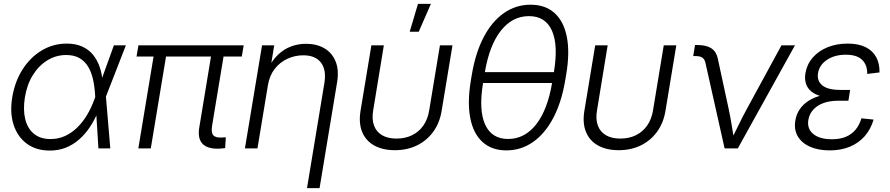

<svg xmlns="http://www.w3.org/2000/svg" viewBox="-20 -762 4571 986"><path d="M235.8 11.2Q165.5 11.2 117.7 -24.2Q69.8 -59.6 49.8 -121.3Q29.8 -183.1 43 -263.2Q56.6 -344.2 96.2 -406Q135.7 -467.8 194.3 -502.9Q252.9 -538.1 322.8 -538.1Q368.7 -538.1 402.1 -522.9Q435.5 -507.8 457.5 -481Q479.5 -454.1 491.7 -418.7Q503.9 -383.3 506.8 -342.3H529.3L523.9 -266.6L546.4 0H485.4L468.3 -275.4Q465.8 -318.8 457.3 -356Q448.7 -393.1 431.9 -420.7Q415 -448.2 387.7 -463.9Q360.4 -479.5 319.8 -479.5Q268.1 -479.5 223.6 -452.4Q179.2 -425.3 148.9 -376.7Q118.7 -328.1 107.9 -262.7Q97.7 -198.2 109.6 -149.9Q121.6 -101.6 154.5 -74.7Q187.5 -47.9 239.7 -47.9Q278.8 -47.9 313 -63.2Q347.2 -78.6 375.7 -106.2Q404.3 -133.8 426.8 -171.1Q449.2 -208.5 464.8 -252L564.9 -529.3H626.5L522.9 -263.2L503.4 -186.5H482.4Q465.3 -145 441.4 -109.1Q417.5 -73.2 386.7 -46.1Q356 -19 318.4 -3.9Q280.8 11.2 235.8 11.2Z M1103 1.5Q1044.4 2.9 1019.3 -24.4Q994.1 -51.8 1003.4 -107.4L1069.8 -509.8H1134.3L1069.3 -117.2Q1063.5 -82 1074.7 -68.1Q1085.9 -54.2 1118.2 -55.7Q1126 -56.2 1130.1 -56.4Q1134.3 -56.6 1139.6 -57.1L1136.2 -1.5Q1129.4 -0.5 1120.8 0.2Q1112.3 1 1103 1.5ZM690.4 0 774.9 -509.8H838.9L754.4 0ZM681.2 -471.7 690.9 -529.3H1231.4L1221.7 -471.7Z M1356 -325.2 1302.2 0H1237.8L1325.7 -529.3H1388.2L1367.7 -404.3H1353Q1376.5 -450.7 1406.7 -480Q1437 -509.3 1473.9 -523.2Q1510.7 -537.1 1551.3 -537.1Q1606 -537.1 1645.5 -514.2Q1685.1 -491.2 1703.4 -446.8Q1721.7 -402.3 1710.9 -337.9L1621.1 204.1H1556.6L1645.5 -333.5Q1657.2 -401.9 1628.7 -439.9Q1600.1 -478 1537.1 -478Q1495.1 -478 1456.5 -460.4Q1418 -442.9 1391.1 -408.7Q1364.3 -374.5 1356 -325.2Z M2007.8 9.3Q1944.8 9.3 1901.4 -15.1Q1857.9 -39.6 1839.6 -85Q1821.3 -130.4 1831.5 -192.9L1887.2 -529.3H1951.2L1896.5 -195.3Q1888.7 -149.4 1900.9 -116.9Q1913.1 -84.5 1942.6 -67.4Q1972.2 -50.3 2016.1 -50.3Q2060.5 -50.3 2095.7 -67.4Q2130.9 -84.5 2153.8 -116.9Q2176.8 -149.4 2184.1 -195.3L2239.3 -529.3H2303.7L2248 -192.9Q2237.8 -130.4 2204.8 -85.2Q2171.9 -40 2121.6 -15.4Q2071.3 9.3 2007.8 9.3ZM2084 -599.1 2126.5 -742.2H2192.9L2130.4 -599.1Z M2580.6 10.3Q2505.4 10.3 2458 -32.7Q2410.6 -75.7 2395 -155.8Q2379.4 -235.8 2397.9 -347.7L2403.3 -379.9Q2421.9 -491.2 2464.1 -571.5Q2506.3 -651.9 2567.6 -694.8Q2628.9 -737.8 2704.6 -737.8Q2780.8 -737.8 2828.1 -694.8Q2875.5 -651.9 2891.1 -571.8Q2906.7 -491.7 2887.7 -379.9L2882.3 -347.7Q2863.3 -235.4 2820.6 -155Q2777.8 -74.7 2716.6 -32.2Q2655.3 10.3 2580.6 10.3ZM2589.4 -48.3Q2674.3 -48.3 2733.2 -123Q2792 -197.8 2815.4 -337.4L2824.2 -390.1Q2847.7 -529.8 2814.5 -604.5Q2781.2 -679.2 2696.3 -679.2Q2611.3 -679.2 2552.2 -604.5Q2493.2 -529.8 2469.7 -390.1L2460.9 -337.4Q2437.5 -197.3 2471.2 -122.8Q2504.9 -48.3 2589.4 -48.3ZM2440.9 -335.9 2449.7 -391.6H2846.2L2836.9 -335.9Z M3157.2 9.3Q3094.2 9.3 3050.8 -15.1Q3007.3 -39.6 2989 -85Q2970.7 -130.4 2981 -192.9L3036.6 -529.3H3100.6L3045.9 -195.3Q3038.1 -149.4 3050.3 -116.9Q3062.5 -84.5 3092 -67.4Q3121.6 -50.3 3165.5 -50.3Q3210 -50.3 3245.1 -67.4Q3280.3 -84.5 3303.2 -116.9Q3326.2 -149.4 3333.5 -195.3L3388.7 -529.3H3453.1L3397.5 -192.9Q3387.2 -130.4 3354.2 -85.2Q3321.3 -40 3271 -15.4Q3220.7 9.3 3157.2 9.3Z M3701.2 0 3603 -438Q3598.6 -458 3586.7 -466.1Q3574.7 -474.1 3551.8 -474.1H3540L3549.3 -530.8H3562Q3607.4 -530.8 3633.1 -513.9Q3658.7 -497.1 3666 -461.9L3722.2 -201.7Q3731 -160.6 3737.5 -119.4Q3744.1 -78.1 3751 -38.1H3732.4Q3752.9 -78.1 3772.7 -119.4Q3792.5 -160.6 3814.9 -201.7L3993.2 -529.3H4062.5L3769 0Z M4240.7 10.3Q4181.6 10.3 4139.2 -8.8Q4096.7 -27.8 4076.7 -62.3Q4056.6 -96.7 4064.5 -143.1Q4069.3 -174.3 4086.2 -199.7Q4103 -225.1 4131.3 -243.7Q4159.7 -262.2 4199.2 -272.2Q4238.8 -282.2 4289.1 -282.2H4342.8L4336.9 -244.6H4282.7Q4242.2 -244.6 4210 -233.2Q4177.7 -221.7 4157.2 -199.7Q4136.7 -177.7 4131.3 -147Q4123.5 -101.6 4156.2 -74.2Q4189 -46.9 4252 -46.9Q4294.4 -46.9 4324.5 -59.8Q4354.5 -72.8 4374 -96.4Q4393.6 -120.1 4403.8 -154.3L4466.3 -147.9Q4451.7 -98.1 4420.7 -62.7Q4389.6 -27.3 4344.2 -8.5Q4298.8 10.3 4240.7 10.3ZM4287.1 -256.8Q4237.3 -256.8 4202.1 -266.1Q4167 -275.4 4146.5 -292.2Q4126 -309.1 4118.7 -333Q4111.3 -356.9 4116.2 -386.2Q4124 -432.1 4153.8 -466.3Q4183.6 -500.5 4229.7 -519.3Q4275.9 -538.1 4333 -538.1Q4388.7 -538.1 4425.3 -519.8Q4461.9 -501.5 4479.7 -468.5Q4497.6 -435.5 4496.6 -390.1L4433.6 -382.3Q4434.1 -429.2 4407 -455.1Q4379.9 -481 4323.7 -481Q4266.1 -481 4226.8 -454.6Q4187.5 -428.2 4180.7 -385.7Q4174.8 -346.7 4203.1 -323.5Q4231.4 -300.3 4294.4 -300.3H4345.7L4338.9 -256.8Z"/></svg>

Font: Inter 24pt Light
Style: Italic
Weight: 300
Italic angle: -9.3988°
Designer: Rasmus Andersson
Foundry: rsms
Version: Version 4.001;git-66647c0bb